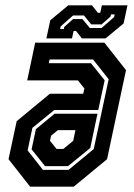

<svg xmlns="http://www.w3.org/2000/svg" viewBox="-20 -700 504 720"><path d="M93 0 12 -103 42.5 -245.5 167 -348.5H292L296.5 -368L272.5 -398.5H82L112 -540H371.5L452.5 -437L381.5 -103L256.5 0ZM141 -63H237L331.5 -141L387.5 -403L329 -477H166L163 -463H321L372.5 -399L348.5 -287.5H183.5L101.5 -220.5L83.5 -136ZM149 -77 98.5 -140 114.5 -215.5 184.5 -273.5H345.5L318.5 -145L235 -77ZM192 -141.5H217.5L254.5 -172L263 -212H197L171.5 -191L167.5 -172ZM154 -556 168.5 -624 236 -680H325L347 -652H356L362 -680H458L443.5 -612L376 -556H287L265 -584H256L250 -556ZM205.5 -591H219.5L221 -599L254 -628.5H289L317 -595H361L408 -636L410 -646H396L394.5 -638L361 -608.5H322L295 -642H254L207.5 -601Z"/></svg>

Font: Tourney Condensed Regular
Style: Bold Italic
Weight: 700
Width: 3
Italic angle: -12°
Designer: Tyler Finck
Foundry: Etcetera Type Co
Version: Version 1.010; ttfautohint (v1.8.3)